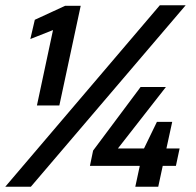

<svg xmlns="http://www.w3.org/2000/svg" viewBox="-36 -708 743 728"><path d="M104 -308 165 -594 79 -560 96 -633 211 -686H270L189 -308ZM-16 0 570 -688H668L81 0ZM477 0 494 -79H305L317 -137L497 -378H593L411 -145H510L559 -246H617L595 -145H645L631 -79H581L564 0Z"/></svg>

Font: Saira SemiBold
Style: Italic
Weight: 600
Italic angle: -12°
Designer: Hector Gatti with collaboration of the Omnibus-Type team
Foundry: Omnibus-Type
Version: Version 1.100; ttfautohint (v1.8.3)